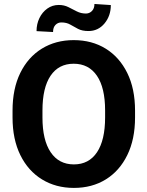

<svg xmlns="http://www.w3.org/2000/svg" viewBox="-20 -919 729 949"><path d="M647.5 -372.1V-338.4Q647.5 -230.5 609.1 -152.3Q570.8 -74.2 502.9 -32.2Q435.1 9.8 345.2 9.8Q256.3 9.8 187.7 -32.2Q119.1 -74.2 80.6 -152.3Q42 -230.5 42 -338.4V-372.1Q42 -480.5 80.3 -558.6Q118.7 -636.7 187 -678.7Q255.4 -720.7 344.2 -720.7Q434.1 -720.7 502.2 -678.7Q570.3 -636.7 608.9 -558.6Q647.5 -480.5 647.5 -372.1ZM499.5 -338.4V-373Q499.5 -485.4 459 -544.7Q418.5 -604 344.2 -604Q270 -604 230 -544.7Q189.9 -485.4 189.9 -373V-338.4Q189.9 -226.6 230.5 -166.5Q271 -106.4 345.2 -106.4Q419.4 -106.4 459.5 -166.5Q499.5 -226.6 499.5 -338.4ZM446.8 -899.4 527.8 -894Q527.8 -840.8 496.6 -803.2Q465.3 -765.6 417.5 -765.6Q386.2 -765.6 366 -776.1Q345.7 -786.6 327.4 -797.4Q309.1 -808.1 283.2 -808.1Q266.1 -808.1 254.2 -795.9Q242.2 -783.7 242.2 -760.7L160.6 -765.1Q160.6 -800.3 174.8 -829.6Q189 -858.9 213.9 -876.7Q238.8 -894.5 270.5 -894.5Q296.9 -894.5 318.1 -883.8Q339.4 -873 359.9 -862.5Q380.4 -852.1 404.8 -852.1Q421.9 -852.1 434.3 -864.5Q446.8 -877 446.8 -899.4Z"/></svg>

Font: Vazirmatn RD UI FD
Style: Bold
Weight: 700
Designer: Saber Rastikerdar
Foundry: Saber Rastikerdar
Version: Version 33.003